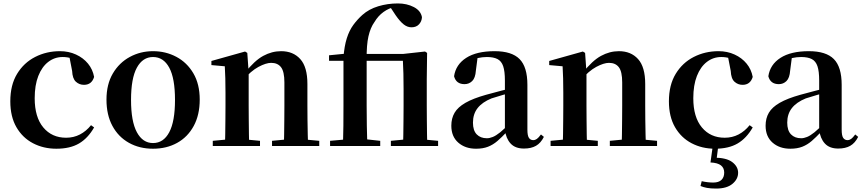

<svg xmlns="http://www.w3.org/2000/svg" viewBox="-20 -850 5020 1118"><path d="M308 16Q233 16 172 -16Q111 -48 75.5 -109.5Q40 -171 40 -260Q40 -355 79.5 -420Q119 -485 185 -518.5Q251 -552 329 -552Q380 -552 422.5 -532.5Q465 -513 492.5 -479.5Q520 -446 528 -402Q514 -356 469 -356Q442 -356 422 -374Q402 -392 400 -437L382 -530L450 -486Q421 -503 396 -510.5Q371 -518 345 -518Q298 -518 261 -489.5Q224 -461 203 -407.5Q182 -354 182 -278Q182 -168 232 -108Q282 -48 365 -48Q409 -48 445.5 -67Q482 -86 510 -121L528 -108Q492 -45 440 -14.5Q388 16 308 16Z M871 16Q792 16 730.5 -18.5Q669 -53 634.5 -117Q600 -181 600 -270Q600 -359 637 -422Q674 -485 736 -518.5Q798 -552 871 -552Q945 -552 1007 -519Q1069 -486 1106 -423Q1143 -360 1143 -270Q1143 -181 1108 -116.5Q1073 -52 1011.5 -18Q950 16 871 16ZM871 -17Q932 -17 965.5 -80Q999 -143 999 -268Q999 -394 965.5 -456Q932 -518 871 -518Q811 -518 777 -456Q743 -394 743 -268Q743 -143 777 -80Q811 -17 871 -17Z M1219 0V-30L1325 -40H1388L1494 -30V0ZM1289 0Q1291 -25 1291.5 -67Q1292 -109 1292.5 -154.5Q1293 -200 1293 -235V-310Q1293 -360 1292 -393.5Q1291 -427 1289 -464L1211 -471V-495L1407 -550L1420 -542L1428 -428V-426V-235Q1428 -200 1428.5 -154.5Q1429 -109 1429.5 -67Q1430 -25 1431 0ZM1564 0V-30L1668 -40H1731L1839 -30V0ZM1633 0Q1634 -25 1634.5 -66.5Q1635 -108 1635.5 -153.5Q1636 -199 1636 -235V-370Q1636 -433 1616.5 -458.5Q1597 -484 1559 -484Q1529 -484 1485 -460.5Q1441 -437 1395 -383L1391 -426H1406Q1462 -497 1512.5 -524.5Q1563 -552 1617 -552Q1687 -552 1728.5 -506Q1770 -460 1770 -361V-235Q1770 -199 1770.5 -153.5Q1771 -108 1772 -66.5Q1773 -25 1774 0Z M1902 0V-30L2015 -40H2102L2194 -30V0ZM1977 0Q1979 -58 1979.5 -117.5Q1980 -177 1980 -235V-496H1896V-528L2027 -541L1980 -516Q1985 -582 1999.5 -627.5Q2014 -673 2037.5 -705Q2061 -737 2090 -763Q2128 -797 2182.5 -813.5Q2237 -830 2297 -830Q2349 -830 2389.5 -809Q2430 -788 2437 -750Q2436 -726 2420 -708.5Q2404 -691 2376 -691Q2352 -691 2330.5 -708Q2309 -725 2284 -761L2251 -811V-817H2278V-809Q2245 -803 2213.5 -780.5Q2182 -758 2160 -721Q2137 -689 2125.5 -638.5Q2114 -588 2115 -504V-235Q2115 -177 2116 -117.5Q2117 -58 2119 0ZM2256 0V-30L2361 -40H2424L2531 -30V0ZM2326 0Q2328 -25 2328.5 -67Q2329 -109 2329.5 -154.5Q2330 -200 2330 -235V-331Q2330 -384 2329 -421Q2328 -458 2326 -496H2049V-536H2328L2455 -550L2467 -542L2465 -389V-235Q2465 -200 2465.5 -154.5Q2466 -109 2466.5 -67Q2467 -25 2468 0Z M2752 16Q2689 16 2648.5 -19.5Q2608 -55 2608 -118Q2608 -161 2627 -193.5Q2646 -226 2690.5 -251.5Q2735 -277 2810 -298Q2850 -309 2899.5 -322Q2949 -335 2989 -344V-319Q2949 -309 2909 -297.5Q2869 -286 2842 -277Q2788 -255 2761 -220.5Q2734 -186 2734 -136Q2734 -90 2756 -67.5Q2778 -45 2815 -45Q2831 -45 2849.5 -52.5Q2868 -60 2892.5 -79.5Q2917 -99 2950 -135L2966 -82H2931Q2902 -51 2876.5 -29Q2851 -7 2821.5 4.5Q2792 16 2752 16ZM3031 15Q2980 15 2953 -14.5Q2926 -44 2920 -94V-97V-381Q2920 -435 2910 -464.5Q2900 -494 2877 -506Q2854 -518 2815 -518Q2789 -518 2762 -512Q2735 -506 2699 -491L2761 -516L2751 -439Q2748 -396 2729.5 -378Q2711 -360 2685 -360Q2636 -360 2624 -406Q2634 -474 2694.5 -513Q2755 -552 2860 -552Q2960 -552 3005.5 -506Q3051 -460 3051 -356V-95Q3051 -60 3060 -47Q3069 -34 3085 -34Q3096 -34 3106 -41Q3116 -48 3130 -67L3147 -53Q3129 -17 3101 -1Q3073 15 3031 15Z M3186 0V-30L3292 -40H3355L3461 -30V0ZM3256 0Q3258 -25 3258.5 -67Q3259 -109 3259.5 -154.5Q3260 -200 3260 -235V-310Q3260 -360 3259 -393.5Q3258 -427 3256 -464L3178 -471V-495L3374 -550L3387 -542L3395 -428V-426V-235Q3395 -200 3395.5 -154.5Q3396 -109 3396.5 -67Q3397 -25 3398 0ZM3531 0V-30L3635 -40H3698L3806 -30V0ZM3600 0Q3601 -25 3601.5 -66.5Q3602 -108 3602.5 -153.5Q3603 -199 3603 -235V-370Q3603 -433 3583.5 -458.5Q3564 -484 3526 -484Q3496 -484 3452 -460.5Q3408 -437 3362 -383L3358 -426H3373Q3429 -497 3479.5 -524.5Q3530 -552 3584 -552Q3654 -552 3695.5 -506Q3737 -460 3737 -361V-235Q3737 -199 3737.5 -153.5Q3738 -108 3739 -66.5Q3740 -25 3741 0Z M4143 16Q4068 16 4007 -16Q3946 -48 3910.5 -109.5Q3875 -171 3875 -260Q3875 -355 3914.5 -420Q3954 -485 4020 -518.5Q4086 -552 4164 -552Q4215 -552 4257.5 -532.5Q4300 -513 4327.5 -479.5Q4355 -446 4363 -402Q4349 -356 4304 -356Q4277 -356 4257 -374Q4237 -392 4235 -437L4217 -530L4285 -486Q4256 -503 4231 -510.5Q4206 -518 4180 -518Q4133 -518 4096 -489.5Q4059 -461 4038 -407.5Q4017 -354 4017 -278Q4017 -168 4067 -108Q4117 -48 4200 -48Q4244 -48 4280.5 -67Q4317 -86 4345 -121L4363 -108Q4327 -45 4275 -14.5Q4223 16 4143 16ZM4117 96 4131 -4H4163L4152 82L4136 68Q4210 68 4244 94Q4278 120 4278 156Q4278 193 4245 220.5Q4212 248 4150 248Q4118 248 4096.5 244Q4075 240 4059 233L4066 205Q4083 209 4100.5 211Q4118 213 4133 213Q4165 213 4181 197.5Q4197 182 4197 155Q4197 128 4178 113Q4159 98 4117 96Z M4582 16Q4519 16 4478.5 -19.5Q4438 -55 4438 -118Q4438 -161 4457 -193.5Q4476 -226 4520.5 -251.5Q4565 -277 4640 -298Q4680 -309 4729.5 -322Q4779 -335 4819 -344V-319Q4779 -309 4739 -297.5Q4699 -286 4672 -277Q4618 -255 4591 -220.5Q4564 -186 4564 -136Q4564 -90 4586 -67.5Q4608 -45 4645 -45Q4661 -45 4679.5 -52.5Q4698 -60 4722.5 -79.5Q4747 -99 4780 -135L4796 -82H4761Q4732 -51 4706.5 -29Q4681 -7 4651.5 4.5Q4622 16 4582 16ZM4861 15Q4810 15 4783 -14.5Q4756 -44 4750 -94V-97V-381Q4750 -435 4740 -464.5Q4730 -494 4707 -506Q4684 -518 4645 -518Q4619 -518 4592 -512Q4565 -506 4529 -491L4591 -516L4581 -439Q4578 -396 4559.5 -378Q4541 -360 4515 -360Q4466 -360 4454 -406Q4464 -474 4524.5 -513Q4585 -552 4690 -552Q4790 -552 4835.5 -506Q4881 -460 4881 -356V-95Q4881 -60 4890 -47Q4899 -34 4915 -34Q4926 -34 4936 -41Q4946 -48 4960 -67L4977 -53Q4959 -17 4931 -1Q4903 15 4861 15Z"/></svg>

Font: Noto Serif TC
Style: Bold
Weight: 700
Designer: Ryoko NISHIZUKA 西塚涼子 (kana & ideographs); Frank Grießhammer (Latin, Greek & Cyrillic); Wenlong ZHANG 张文龙 (bopomofo); San
Foundry: Adobe
Version: Version 2.002-H1;hotconv 1.1.0;makeotfexe 2.6.0